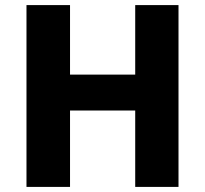

<svg xmlns="http://www.w3.org/2000/svg" viewBox="-20 -734 805 754"><path d="M681 0H511V-300H255V0H84V-714H255V-441H511V-714H681Z"/></svg>

Font: Noto Sans Armenian ExtraBold
Style: Regular
Weight: 800
Version: Version 2.007